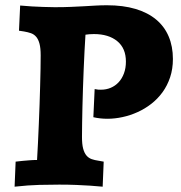

<svg xmlns="http://www.w3.org/2000/svg" viewBox="-20 -703 685 726"><path d="M303.2 -571.8Q301.3 -543.5 299.6 -509.8Q297.9 -476.1 296.4 -440.2Q294.9 -404.3 293.7 -367.9Q292.5 -331.5 291.7 -298.1Q291 -264.6 290.5 -235.6Q290 -206.5 290 -185.1Q290 -157.7 294.4 -141.1Q298.8 -124.5 306.9 -115Q314.9 -105.5 326.7 -101.3Q338.4 -97.2 353 -95.2L372.1 -91.8L368.2 2.9Q346.2 1 320.3 -1Q297.9 -2.4 268.3 -3.7Q238.8 -4.9 204.1 -4.9Q170.4 -4.9 129.2 -3.9Q87.9 -2.9 35.2 2.9L39.1 -91.8Q51.8 -93.3 65.4 -94.7Q77.1 -95.7 91.6 -96.9Q106 -98.1 120.1 -98.1Q122.1 -126.5 123.5 -160.9Q125 -195.3 126.7 -232.2Q128.4 -269 129.6 -306.6Q130.9 -344.2 131.8 -378.7Q132.8 -413.1 133.3 -442.9Q133.8 -472.7 133.8 -494.1Q133.8 -521 129.4 -537.6Q125 -554.2 116.9 -563.7Q108.9 -573.2 97.2 -577.4Q85.4 -581.5 70.8 -584L51.8 -586.9L56.2 -682.1Q77.6 -680.2 100.6 -678.7Q120.1 -677.7 142.8 -676.8Q165.5 -675.8 187 -675.8Q222.2 -675.8 249 -677Q275.9 -678.2 298.3 -679.4Q320.8 -680.7 341.3 -681.9Q361.8 -683.1 384.8 -683.1Q445.8 -683.1 492.4 -669.2Q539.1 -655.3 570.6 -628.9Q602.1 -602.5 617.9 -564.9Q633.8 -527.3 633.8 -480Q633.8 -442.4 623.3 -410.9Q612.8 -379.4 594.5 -354.2Q576.2 -329.1 552 -310.3Q527.8 -291.5 500.2 -279.1Q472.7 -266.6 443.4 -260.3Q414.1 -253.9 386.2 -253.9Q358.4 -253.9 333 -259.8L337.9 -366.2Q347.2 -364.3 351.6 -364Q356 -363.8 361.8 -363.8Q381.8 -363.8 398.9 -371.1Q416 -378.4 428.7 -392.1Q441.4 -405.8 448.7 -425.5Q456.1 -445.3 456.1 -470.2Q456.1 -520.5 423.3 -547.4Q390.6 -574.2 335 -574.2Q326.7 -574.2 317.6 -573.5Q308.6 -572.8 303.2 -571.8Z"/></svg>

Font: Simonetta
Style: Black
Weight: 900
Designer: Gayaneh Bagdasaryan
Foundry: Brownfox
Version: Version 1.002